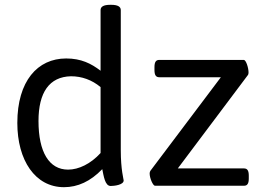

<svg xmlns="http://www.w3.org/2000/svg" viewBox="-20 -772 1094 798"><path d="M442 -752H438C410 -752 398 -744 398 -730V-478C359 -508 317 -529 255 -529C136 -529 52 -435 52 -261C52 -106 126 6 246 6C303 6 356 -18 405 -69C411 -41 416 1 440 1C453 1 494 -3 494 -22C494 -27 482 -66 482 -148V-730C482 -744 470 -752 442 -752ZM993 -523H642C628 -523 622 -514 622 -493V-481C622 -460 628 -451 642 -451H898L605 -62C603 -59 602 -55 602 -51C602 -31 616 0 624 0H994C1008 0 1014 -9 1014 -30V-42C1014 -63 1008 -72 994 -72H719L1011 -461C1012 -463 1013 -466 1013 -471C1013 -489 1003 -523 993 -523ZM275 -455C320 -455 362 -440 398 -410V-136C357 -91 307 -67 263 -67C184 -67 140 -140 140 -269C140 -388 185 -453 275 -455Z"/></svg>

Font: Asap
Style: Regular
Weight: 400
Designer: Pablo Cosgaya
Foundry: Pablo Cosgaya
Version: Version 1.007;PS 001.007;hotconv 1.0.70;makeotf.lib2.5.58329